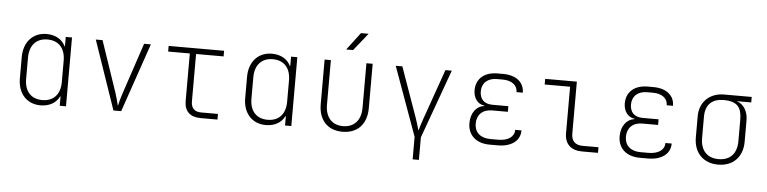

<svg xmlns="http://www.w3.org/2000/svg" viewBox="-52 -1066 6105 1528"><g transform="rotate(5 3000.0 -302.5)"><path d="M287 10C358 10 412 -22 437 -75H440V0H490V-550H440V-475H437C412 -528 358 -560 287 -560C177 -560 105 -480 105 -360V-189C105 -69 177 10 287 10ZM297 -33C208 -33 155 -91 155 -189V-360C155 -458 208 -517 297 -517C388 -517 440 -458 440 -360V-189C440 -91 387 -33 297 -33Z M869 0H931L1120 -550H1066L929 -140C917 -104 905 -62 901 -39C896 -62 885 -104 873 -140L734 -550H680Z M1565 0H1700V-45H1565C1513 -45 1485 -73 1485 -125V-505H1705V-550H1262V-505H1435V-125C1435 -44 1481 0 1565 0Z M2087 10C2158 10 2212 -22 2237 -75H2240V0H2290V-550H2240V-475H2237C2212 -528 2158 -560 2087 -560C1977 -560 1905 -480 1905 -360V-189C1905 -69 1977 10 2087 10ZM2097 -33C2008 -33 1955 -91 1955 -189V-360C1955 -458 2008 -517 2097 -517C2188 -517 2240 -458 2240 -360V-189C2240 -91 2187 -33 2097 -33Z M2672 -645H2727L2839 -785H2778ZM2699 10C2819 10 2892 -68 2892 -194V-550H2842V-194C2842 -94 2788 -35 2699 -35C2611 -35 2558 -94 2558 -194V-550H2508V-194C2508 -67 2580 10 2699 10Z M3275 180H3325V0L3524 -550H3473L3332 -150C3322 -123 3311 -86 3301 -52C3291 -86 3281 -123 3271 -150L3129 -550H3076L3275 0Z M3940 10C4049 10 4118 -42 4118 -125H4068C4068 -70 4019 -35 3940 -35H3875C3798 -35 3750 -78 3750 -147C3750 -218 3796 -263 3870 -263H3997V-308H3870C3802 -308 3768 -346 3768 -407C3768 -473 3814 -515 3888 -515H3934C4006 -515 4052 -480 4052 -425H4102C4102 -508 4037 -560 3934 -560H3888C3784 -560 3718 -503 3718 -411C3718 -348 3754 -301 3806 -296V-292C3743 -286 3700 -227 3700 -147C3700 -51 3767 10 3875 10Z M4613 0H4740V-45H4613C4554 -45 4523 -76 4523 -135V-550H4270V-505H4473V-135C4473 -48 4523 0 4613 0Z M5140 10C5249 10 5318 -42 5318 -125H5268C5268 -70 5219 -35 5140 -35H5075C4998 -35 4950 -78 4950 -147C4950 -218 4996 -263 5070 -263H5197V-308H5070C5002 -308 4968 -346 4968 -407C4968 -473 5014 -515 5088 -515H5134C5206 -515 5252 -480 5252 -425H5302C5302 -508 5237 -560 5134 -560H5088C4984 -560 4918 -503 4918 -411C4918 -348 4954 -301 5006 -296V-292C4943 -286 4900 -227 4900 -147C4900 -51 4967 10 5075 10Z M5700 10C5819 10 5895 -68 5895 -190V-360C5895 -434 5860 -488 5805 -506H5920V-550H5700C5584 -550 5505 -473 5505 -360V-190C5505 -68 5582 10 5700 10ZM5700 -34C5608 -34 5555 -91 5555 -190V-360C5555 -458 5609 -506 5700 -506C5811 -506 5845 -458 5845 -360V-190C5845 -91 5792 -34 5700 -34Z"/></g></svg>

Font: JetBrains Mono Thin
Style: Regular
Weight: 100
Monospace: yes
Designer: Philipp Nurullin, Konstantin Bulenkov
Foundry: JetBrains
Version: Version 2.305